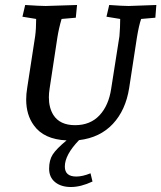

<svg xmlns="http://www.w3.org/2000/svg" viewBox="-20 -553 647 770"><path d="M240 115Q240 155 286 155Q311 155 343 142L351 175Q304 197 264.5 197Q225 197 201 177.5Q177 158 177 123.5Q177 89 191.5 66.5Q206 44 247 10Q156 6 116 -50Q85 -92 85 -154Q85 -176 89 -200L121 -408Q125 -437 125 -477L70 -486L81 -533Q141 -529 163 -529L289 -533L284 -482L227 -477Q216 -440 210 -402L179 -198Q176 -179 176 -163Q176 -121 194 -92Q220 -51 281 -51Q342 -51 379 -90.5Q416 -130 426 -198L459 -408Q462 -444 462 -477L407 -486L418 -533Q473 -529 496 -529L607 -533L603 -482L546 -477Q537 -451 529 -402L498 -200Q484 -111 432.5 -56Q381 -1 297 9Q240 68 240 115Z"/></svg>

Font: Andada SC
Style: Italic
Weight: 400
Italic angle: -8.29999°
Designer: Carolina Giovagnoli
Foundry: Carolina Giovagnoli
Version: Version 1.003